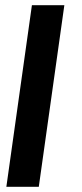

<svg xmlns="http://www.w3.org/2000/svg" viewBox="-20 -720 315 740"><path d="M4.5 0 103 -700H228L129.5 0Z"/></svg>

Font: Urbanist
Style: Bold Italic
Weight: 700
Italic angle: -8°
Designer: Corey Hu
Foundry: Corey Hu
Version: Version 1.330; ttfautohint (v1.8.4.7-5d5b)